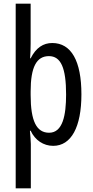

<svg xmlns="http://www.w3.org/2000/svg" viewBox="-20 -780 502 1040"><path d="M421 -269C421 -450 366 -547 263 -547C215 -547 175 -522 146 -464H143C145 -491 146 -517 146 -544V-760H65V240H147V0C147 -20 144 -44 142 -72H146C170 -20 216 10 268 10C366 10 421 -92 421 -269ZM338 -268C338 -156 320 -61 246 -61C178 -61 146 -124 146 -265V-285C146 -417 178 -476 245 -476C310 -476 338 -412 338 -268Z"/></svg>

Font: Noto Sans Gurmukhi UI ExtraCondensed
Style: Regular
Weight: 400
Width: 2
Designer: Jelle Bosma - Monotype Design Team
Foundry: Monotype Imaging Inc.
Version: Version 2.004